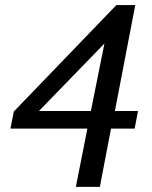

<svg xmlns="http://www.w3.org/2000/svg" viewBox="-20 -707 596 754"><path d="M132.8 -271H336.9L390.1 -536.1ZM508.8 -202.1H416L372.1 26.9H277.8L323.2 -202.1H21L34.2 -269L437 -687H511.2L431.2 -271H522Z"/></svg>

Font: Charis SIL
Style: Italic
Weight: 400
Italic angle: -11°
Foundry: SIL International
Version: Version 4.112